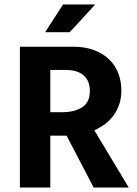

<svg xmlns="http://www.w3.org/2000/svg" viewBox="-20 -839 611 859"><path d="M69 -630H308Q361 -630 401.5 -614.5Q442 -599 469 -572.5Q496 -546 509.5 -510.5Q523 -475 523 -434Q523 -396 511.5 -366.5Q500 -337 482.5 -315.5Q465 -294 443.5 -279.5Q422 -265 402 -256L556 0H399L278 -232H205V0H69ZM205 -337H259Q313 -337 347.5 -359Q382 -381 382 -432Q382 -477 354.5 -501.5Q327 -526 274 -526H205ZM292 -695H182L262 -819H406Z"/></svg>

Font: Mukta Malar
Style: Bold
Weight: 700
Designer: Aadarsh Rajan, Girish Dalvi, Yashodeep Gholap
Foundry: Ek Type
Version: Version 2.538;PS 1.000;hotconv 16.6.51;makeotf.lib2.5.65220;